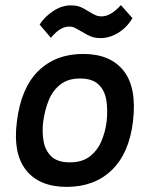

<svg xmlns="http://www.w3.org/2000/svg" viewBox="-20 -721 566 751"><path d="M179 -573 135 -625Q155 -656 188.5 -678Q222 -700 256 -700Q279 -700 294 -694Q309 -688 327 -676Q344 -666 354 -661.5Q364 -657 378 -657Q413 -657 453 -701L498 -650Q477 -614 443 -593Q409 -572 374 -572Q352 -572 336.5 -578Q321 -584 302 -596Q285 -605 275 -611Q265 -617 250 -617Q215 -617 179 -573ZM46 -245Q62 -377 130 -443.5Q198 -510 305 -510Q412 -510 464 -443.5Q516 -377 500 -245Q485 -121 417 -55.5Q349 10 241 10Q134 10 82 -55.5Q30 -121 46 -245ZM253 -86Q301 -86 331 -109Q361 -132 376.5 -168.5Q392 -205 397 -245Q402 -290 396 -328.5Q390 -367 365.5 -390.5Q341 -414 293 -414Q246 -414 216 -390.5Q186 -367 170.5 -328.5Q155 -290 149 -245Q144 -205 150.5 -168.5Q157 -132 181 -109Q205 -86 253 -86Z"/></svg>

Font: Haskoy SemiBold
Style: Italic
Weight: 600
Designer: Ertekin Erdin
Foundry: Ertekin Erdin
Version: Version 2.000; ttfautohint (v1.8.4.7-5d5b)